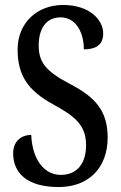

<svg xmlns="http://www.w3.org/2000/svg" viewBox="-20 -744 486 774"><path d="M217 10C333 10 414 -63 414 -190C414 -296 365 -352 263 -405C164 -457 136 -493 136 -561C136 -631 168 -674 224 -674C287 -674 318 -612 318 -545C370 -545 396 -566 396 -609C396 -665 340 -724 234 -724C131 -724 51 -653 51 -544C51 -438 95 -378 193 -324C281 -276 327 -240 327 -159C327 -84 290 -39 225 -39C158 -39 110 -101 106 -200C65 -200 33 -174 33 -126C33 -49 86 10 217 10Z"/></svg>

Font: Noto Serif Georgian ExtraCondensed Medium
Style: Regular
Weight: 500
Width: 2
Designer: Monotype Design Team, Akaki Razmadze
Foundry: Google LLC
Version: Version 2.003